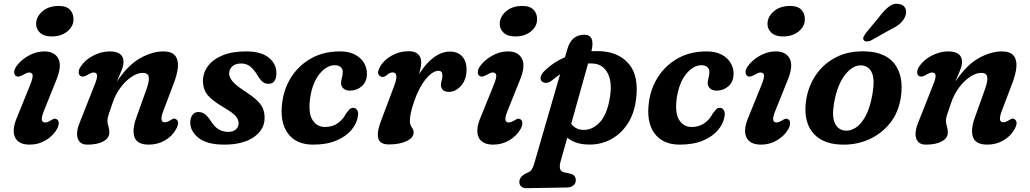

<svg xmlns="http://www.w3.org/2000/svg" viewBox="-20 -742 5368 1001"><path d="M249 -552Q208.5 -552 187.5 -572.5Q166.5 -593 168.5 -622Q170.5 -657 202.5 -684Q234.5 -711 286.5 -711Q327.5 -711 346.2 -689.8Q365 -668.5 363 -636.5Q361 -602 329.5 -577Q298 -552 249 -552ZM210 -166.5Q196 -132.5 198 -118Q200 -103.5 216 -103.5Q228 -103.5 247.5 -116Q256 -121.5 263.2 -123Q270.5 -124.5 278 -119Q286 -113 286.2 -99.8Q286.5 -86.5 277 -69Q257.5 -34.5 219.2 -11.2Q181 12 134.5 12Q76 12 58.2 -26.5Q40.5 -65 69 -131L135.5 -295Q152 -335 150.2 -349.5Q148.5 -364 132 -364Q124.5 -364 116.5 -360.2Q108.5 -356.5 98 -350.5Q76 -338 63.5 -345.5Q54.5 -351.5 54 -365.2Q53.5 -379 64.5 -395Q86 -427 126.8 -450.5Q167.5 -474 211 -474Q265 -474 284.5 -435.5Q304 -397 272.5 -322Z M400 -345.5Q390.5 -351.5 390.2 -365.2Q390 -379 400.5 -395Q424 -430.5 466.5 -452.2Q509 -474 552 -474Q624 -474 624 -419Q624 -399.5 613.8 -375Q603.5 -350.5 589 -316Q647.5 -403.5 711 -438.8Q774.5 -474 831 -474Q874.5 -474 892.5 -452.5Q910.5 -431 907.5 -393Q904.5 -355 885 -305L831.5 -164Q809 -104.5 838.5 -104.5Q852.5 -104.5 870 -116Q878.5 -122 885.5 -123.5Q892.5 -125 899.5 -119.5Q918 -105.5 898.5 -69.5Q879 -33 840.8 -10.5Q802.5 12 756 12Q695.5 12 681.5 -26.2Q667.5 -64.5 691 -129.5L745 -280.5Q759.5 -322 755.2 -342Q751 -362 724 -362Q698 -362 667.5 -342.5Q637 -323 609.5 -287Q582 -251 565.5 -201Q551.5 -160.5 545.8 -142.8Q540 -125 540 -112.5Q540 -99 545 -84.2Q550 -69.5 550 -51.5Q550 -22.5 519.2 -5.2Q488.5 12 435.5 12Q395 12 384.8 -22Q374.5 -56 399.5 -113L471.5 -295Q488 -334.5 486.2 -349.2Q484.5 -364 468 -364Q456 -364 434.5 -350.5Q412 -338 400 -345.5Z M1170.5 -54.5Q1195.5 -54.5 1209.8 -67.5Q1224 -80.5 1224 -100Q1223.5 -119.5 1208.5 -137Q1193.5 -154.5 1145 -183Q1087.5 -217 1063.5 -245.2Q1039.5 -273.5 1038 -317.5Q1037.5 -360.5 1063 -396Q1088.5 -431.5 1139 -452.8Q1189.5 -474 1263.5 -474Q1340.5 -474 1380.8 -441.8Q1421 -409.5 1421 -361.5Q1421 -305 1379.5 -305Q1363.5 -305 1350.5 -314.5Q1337.5 -324 1323 -348.5Q1305.5 -378 1285.5 -394.5Q1265.5 -411 1237 -411Q1207.5 -411 1191 -396Q1174.5 -381 1174.5 -358Q1175.5 -339.5 1191.2 -319.2Q1207 -299 1252 -269.5Q1294 -242.5 1317.2 -221Q1340.5 -199.5 1349.8 -178.5Q1359 -157.5 1359.5 -131.5Q1361.5 -69 1305.2 -28.5Q1249 12 1149 12Q1059.5 12 1015.5 -23Q971.5 -58 972 -103.5Q972.5 -129.5 984 -143.8Q995.5 -158 1014 -158Q1034 -158 1049 -146.2Q1064 -134.5 1078 -113Q1098 -80 1120.8 -67.2Q1143.5 -54.5 1170.5 -54.5Z M1726 -402Q1682.5 -402 1645.5 -356Q1608.5 -310 1597 -231.5Q1586 -153 1609.2 -116.5Q1632.5 -80 1674.5 -80Q1712 -80 1739.8 -98.8Q1767.5 -117.5 1784.5 -150.5Q1793 -162 1801.2 -171Q1809.5 -180 1822 -180Q1834.5 -180 1842.5 -167Q1850.5 -154 1845 -131Q1839 -96 1811 -63Q1783 -30 1733.2 -9Q1683.5 12 1612 12Q1523.5 12 1480.2 -47.5Q1437 -107 1452 -212Q1462 -284.5 1501.2 -344Q1540.5 -403.5 1604.2 -438.8Q1668 -474 1752 -474Q1800 -474 1831.8 -456.8Q1863.5 -439.5 1878.8 -412.2Q1894 -385 1893 -355Q1892 -315 1866 -292.2Q1840 -269.5 1805 -269.5Q1783 -269.5 1770.5 -280.8Q1758 -292 1758 -309.5Q1758.5 -321.5 1762.5 -336.2Q1766.5 -351 1767 -366.5Q1767 -382.5 1756 -392.2Q1745 -402 1726 -402Z M1972.5 -341Q1963 -342 1955.2 -351.2Q1947.5 -360.5 1954 -378Q1963 -403 1985.5 -425Q2008 -447 2040.5 -461Q2073 -475 2111 -475Q2143.5 -475 2159.8 -459.5Q2176 -444 2176 -417Q2176 -404.5 2173 -388.8Q2170 -373 2165 -355.5Q2199 -410.5 2240.2 -441.8Q2281.5 -473 2326 -473Q2367 -473 2389.8 -447.8Q2412.5 -422.5 2412.5 -379.5Q2412.5 -327.5 2384 -295.2Q2355.5 -263 2320.5 -263Q2297 -263 2287.8 -274.8Q2278.5 -286.5 2278.5 -298Q2278.5 -310 2282.5 -321.8Q2286.5 -333.5 2286.5 -348Q2286.5 -373 2266.5 -373Q2235.5 -373 2199.8 -329.5Q2164 -286 2139.5 -214Q2126.5 -176.5 2121.8 -153.2Q2117 -130 2117 -110.5Q2117 -91.5 2126.8 -78.2Q2136.5 -65 2136.5 -51.5Q2136.5 -24 2100.2 -6.5Q2064 11 2007.5 11Q1958 11 1951.2 -24.2Q1944.5 -59.5 1970 -121L2033.5 -290Q2062.5 -364.5 2027 -364.5Q2014 -364.5 1999.5 -353Q1993 -347.5 1986 -343.8Q1979 -340 1972.5 -341Z M2666 -552Q2625.5 -552 2604.5 -572.5Q2583.5 -593 2585.5 -622Q2587.5 -657 2619.5 -684Q2651.5 -711 2703.5 -711Q2744.5 -711 2763.2 -689.8Q2782 -668.5 2780 -636.5Q2778 -602 2746.5 -577Q2715 -552 2666 -552ZM2627 -166.5Q2613 -132.5 2615 -118Q2617 -103.5 2633 -103.5Q2645 -103.5 2664.5 -116Q2673 -121.5 2680.2 -123Q2687.5 -124.5 2695 -119Q2703 -113 2703.2 -99.8Q2703.5 -86.5 2694 -69Q2674.5 -34.5 2636.2 -11.2Q2598 12 2551.5 12Q2493 12 2475.2 -26.5Q2457.5 -65 2486 -131L2552.5 -295Q2569 -335 2567.2 -349.5Q2565.5 -364 2549 -364Q2541.5 -364 2533.5 -360.2Q2525.5 -356.5 2515 -350.5Q2493 -338 2480.5 -345.5Q2471.5 -351.5 2471 -365.2Q2470.5 -379 2481.5 -395Q2503 -427 2543.8 -450.5Q2584.5 -474 2628 -474Q2682 -474 2701.5 -435.5Q2721 -397 2689.5 -322Z M2856.5 -322Q2842.5 -310.5 2828 -310Q2813.5 -309.5 2804.5 -318.5Q2794.5 -328 2800.2 -344.8Q2806 -361.5 2823.5 -377Q2867.5 -419 2925.5 -443.5L2937.5 -484.5Q2958.5 -561 3026.5 -561Q3084 -561 3063.5 -475Q3082 -476 3100.5 -475.5Q3203 -473.5 3258 -409.5Q3313 -345.5 3295.5 -220Q3285.5 -146 3250 -93.5Q3214.5 -41 3161.8 -13.8Q3109 13.5 3046.5 11.5Q3012 11 2984.5 1.5Q2957 -8 2937.5 -24L2901.5 104Q2897 120.5 2899.5 136.2Q2902 152 2923 157L2951.5 163Q2969 167 2975.5 176.5Q2982 186 2982 196Q2982.5 213.5 2970 224.2Q2957.5 235 2937.5 235.5L2722.5 239Q2709 239.5 2698.2 231Q2687.5 222.5 2687.5 205.5Q2687.5 194.5 2695.5 183Q2703.5 171.5 2724 161Q2742.5 154.5 2750.8 143.5Q2759 132.5 2764 115L2900 -354.5Q2878.5 -340 2856.5 -322ZM3017.5 -65Q3066.5 -62 3106.2 -103.5Q3146 -145 3160.5 -238.5Q3172 -316 3148.2 -360.2Q3124.5 -404.5 3079.5 -410Q3063 -412 3046 -411L2958 -96.5Q2979.5 -67.5 3017.5 -65Z M3637.5 -402Q3594 -402 3557 -356Q3520 -310 3508.5 -231.5Q3497.5 -153 3520.8 -116.5Q3544 -80 3586 -80Q3623.5 -80 3651.2 -98.8Q3679 -117.5 3696 -150.5Q3704.5 -162 3712.8 -171Q3721 -180 3733.5 -180Q3746 -180 3754 -167Q3762 -154 3756.5 -131Q3750.5 -96 3722.5 -63Q3694.5 -30 3644.8 -9Q3595 12 3523.5 12Q3435 12 3391.8 -47.5Q3348.5 -107 3363.5 -212Q3373.5 -284.5 3412.8 -344Q3452 -403.5 3515.8 -438.8Q3579.5 -474 3663.5 -474Q3711.5 -474 3743.2 -456.8Q3775 -439.5 3790.2 -412.2Q3805.5 -385 3804.5 -355Q3803.5 -315 3777.5 -292.2Q3751.5 -269.5 3716.5 -269.5Q3694.5 -269.5 3682 -280.8Q3669.5 -292 3669.5 -309.5Q3670 -321.5 3674 -336.2Q3678 -351 3678.5 -366.5Q3678.5 -382.5 3667.5 -392.2Q3656.5 -402 3637.5 -402Z M4062 -552Q4021.5 -552 4000.5 -572.5Q3979.5 -593 3981.5 -622Q3983.5 -657 4015.5 -684Q4047.5 -711 4099.5 -711Q4140.5 -711 4159.2 -689.8Q4178 -668.5 4176 -636.5Q4174 -602 4142.5 -577Q4111 -552 4062 -552ZM4023 -166.5Q4009 -132.5 4011 -118Q4013 -103.5 4029 -103.5Q4041 -103.5 4060.5 -116Q4069 -121.5 4076.2 -123Q4083.5 -124.5 4091 -119Q4099 -113 4099.2 -99.8Q4099.5 -86.5 4090 -69Q4070.5 -34.5 4032.2 -11.2Q3994 12 3947.5 12Q3889 12 3871.2 -26.5Q3853.5 -65 3882 -131L3948.5 -295Q3965 -335 3963.2 -349.5Q3961.5 -364 3945 -364Q3937.5 -364 3929.5 -360.2Q3921.5 -356.5 3911 -350.5Q3889 -338 3876.5 -345.5Q3867.5 -351.5 3867 -365.2Q3866.5 -379 3877.5 -395Q3899 -427 3939.8 -450.5Q3980.5 -474 4024 -474Q4078 -474 4097.5 -435.5Q4117 -397 4085.5 -322Z M4497 -474Q4600.5 -469 4646.2 -405.8Q4692 -342.5 4677 -237.5Q4665.5 -156.5 4619.5 -99.2Q4573.5 -42 4505.2 -13Q4437 16 4358.5 11.5Q4260 6.5 4213.2 -56Q4166.5 -118.5 4183.5 -224.5Q4195 -294.5 4234.8 -352.8Q4274.5 -411 4340.8 -444.5Q4407 -478 4497 -474ZM4386.5 -61Q4412.5 -58.5 4440.5 -75.8Q4468.5 -93 4492 -135.5Q4515.5 -178 4528.5 -251Q4541.5 -326 4526 -361.8Q4510.5 -397.5 4474 -401Q4427 -405 4385.8 -352Q4344.5 -299 4328.5 -205.5Q4316 -133 4333.2 -98.5Q4350.5 -64 4386.5 -61ZM4563 -653Q4589 -687.5 4614 -707.2Q4639 -727 4668.5 -721Q4693 -716.5 4700.8 -696.8Q4708.5 -677 4698.5 -654.5Q4688.5 -632 4669 -616.2Q4649.5 -600.5 4616 -584.5L4520 -530.5Q4509 -525.5 4498.5 -525.8Q4488 -526 4483.5 -532.5Q4478 -540 4482.2 -549.8Q4486.5 -559.5 4494 -569.5Z M4771.5 -345.5Q4762 -351.5 4761.8 -365.2Q4761.5 -379 4772 -395Q4795.5 -430.5 4838 -452.2Q4880.5 -474 4923.5 -474Q4995.5 -474 4995.5 -419Q4995.5 -399.5 4985.2 -375Q4975 -350.5 4960.5 -316Q5019 -403.5 5082.5 -438.8Q5146 -474 5202.5 -474Q5246 -474 5264 -452.5Q5282 -431 5279 -393Q5276 -355 5256.5 -305L5203 -164Q5180.5 -104.5 5210 -104.5Q5224 -104.5 5241.5 -116Q5250 -122 5257 -123.5Q5264 -125 5271 -119.5Q5289.5 -105.5 5270 -69.5Q5250.5 -33 5212.2 -10.5Q5174 12 5127.5 12Q5067 12 5053 -26.2Q5039 -64.5 5062.5 -129.5L5116.5 -280.5Q5131 -322 5126.8 -342Q5122.5 -362 5095.5 -362Q5069.5 -362 5039 -342.5Q5008.5 -323 4981 -287Q4953.5 -251 4937 -201Q4923 -160.5 4917.2 -142.8Q4911.5 -125 4911.5 -112.5Q4911.5 -99 4916.5 -84.2Q4921.5 -69.5 4921.5 -51.5Q4921.5 -22.5 4890.8 -5.2Q4860 12 4807 12Q4766.5 12 4756.2 -22Q4746 -56 4771 -113L4843 -295Q4859.5 -334.5 4857.8 -349.2Q4856 -364 4839.5 -364Q4827.5 -364 4806 -350.5Q4783.5 -338 4771.5 -345.5Z"/></svg>

Font: Fraunces 9pt SuperSoft SemiBold
Style: Italic
Weight: 600
Italic angle: -16°
Version: Version 1.000;[0bf87f6ff]